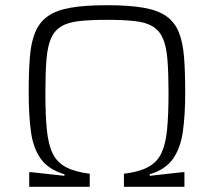

<svg xmlns="http://www.w3.org/2000/svg" viewBox="-20 -716 819 736"><path d="M92 0V-56H100L227 -42V-48Q166 -66 136.5 -107Q107 -148 98.5 -212Q90 -276 90 -362Q90 -440 94.5 -497Q99 -554 115 -592.5Q131 -631 163.5 -654Q196 -677 251 -686.5Q306 -696 390 -696Q474 -696 529.5 -686.5Q585 -677 617.5 -654Q650 -631 665.5 -592.5Q681 -554 685.5 -497Q690 -440 690 -362Q690 -276 681 -212Q672 -148 643 -107Q614 -66 554 -48V-42L679 -56H687V0H455V-50Q513 -57 547.5 -75.5Q582 -94 598.5 -128.5Q615 -163 620.5 -219.5Q626 -276 626 -360Q626 -435 622 -486Q618 -537 605 -567.5Q592 -598 566.5 -614Q541 -630 498 -635Q455 -640 390 -640Q325 -640 282 -635Q239 -630 213.5 -614Q188 -598 175 -567.5Q162 -537 158 -486Q154 -435 154 -360Q154 -276 159.5 -219.5Q165 -163 181.5 -128.5Q198 -94 232.5 -75.5Q267 -57 324 -50V0Z"/></svg>

Font: Saira SemiExpanded Light
Style: Regular
Weight: 300
Width: 6
Designer: Hector Gatti with collaboration of the Omnibus-Type team
Foundry: Omnibus-Type
Version: Version 1.101